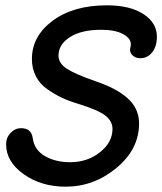

<svg xmlns="http://www.w3.org/2000/svg" viewBox="-20 -696 610 722"><path d="M227 6Q135 6 69 -41Q3 -88 3 -153Q3 -179 20 -196.5Q37 -214 59 -214Q98 -214 103 -177Q109 -132 149 -109Q189 -86 243 -86Q309 -86 356 -123.5Q403 -161 403 -211Q403 -240 376.5 -261Q350 -282 276 -305Q239 -316 212.5 -328.5Q186 -341 158 -360.5Q130 -380 115 -409Q100 -438 100 -474Q100 -560 178 -618Q256 -676 382 -676Q469 -676 519.5 -643Q570 -610 570 -558Q570 -522 552.5 -499.5Q535 -477 507 -477Q491 -477 480 -486.5Q469 -496 469 -509Q469 -512 470.5 -518Q472 -524 472 -530Q472 -552 442.5 -568Q413 -584 360 -584Q286 -584 243 -556.5Q200 -529 200 -487Q200 -458 231.5 -437.5Q263 -417 338 -391Q419 -364 461 -325.5Q503 -287 503 -232Q503 -135 418 -64.5Q333 6 227 6Z"/></svg>

Font: Comic Neue
Style: Bold Italic
Weight: 700
Italic angle: -12°
Designer: Craig Rozynski
Foundry: Craig Rozynski
Version: Version 2.003